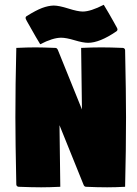

<svg xmlns="http://www.w3.org/2000/svg" viewBox="-20 -788 577 810"><path d="M44.9 -293Q44.9 -429.7 48.8 -585.9Q95.2 -588.1 129.4 -588.1Q158.4 -588.1 213.9 -585.9Q220.9 -585.7 224.6 -576.2L325.7 -326.2L322.3 -585.9Q368.9 -588.1 407.7 -588.1Q445.8 -588.1 498 -585.9Q502.2 -585.7 505 -582.9Q507.8 -580.1 507.8 -576.2Q511.7 -392.6 511.7 -293Q511.7 -156.2 507.8 0Q467.3 2.2 432.1 2.2Q390.4 2.2 342.8 0Q335.4 -0.2 332 -9.8L231 -259.8L234.4 0Q188 2.2 153.8 2.2Q115.2 2.2 58.6 0Q54.4 -0.2 51.6 -3.1Q48.8 -5.9 48.8 -9.8Q44.9 -193.4 44.9 -293ZM87.9 -711.7Q87.9 -717.5 92.8 -720.2Q131.8 -744.6 157.5 -754.3Q183.1 -763.9 206.1 -764.6Q228.5 -764.6 268.4 -752Q308.3 -739.3 329.1 -739.3Q362.1 -739.3 417.7 -767.8Q439.9 -731.4 459.2 -696.5Q460.7 -693.6 465.9 -684.4Q471.2 -675.3 473.4 -670.8Q475.6 -666.3 475.6 -664.3Q475.6 -658.7 470.7 -655.5Q400.4 -607.4 351.6 -607.4Q330.6 -607.4 294.7 -618.2Q258.8 -628.9 238.3 -628.9Q202.9 -628.9 149.7 -601.3Q132.1 -629.9 109.9 -669.7Q107.7 -673.8 104 -680.2Q100.3 -686.5 97.9 -690.8Q95.5 -695.1 92.9 -699.7Q90.3 -704.3 89.1 -707.4Q87.9 -710.4 87.9 -711.7Z"/></svg>

Font: Digitalt
Style: Medium
Weight: 500
Designer: gluk
Foundry: gluk
Version: Version 0.60